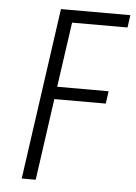

<svg xmlns="http://www.w3.org/2000/svg" viewBox="-51 -727 542 766"><g transform="rotate(5 220.0 -343.5)"><path d="M65 0H121L167 -327H373L380 -377H174L211 -637H433L440 -687H162Z"/></g></svg>

Font: Secuela ExtLt
Style: Italic
Weight: 200
Italic angle: -8°
Designer: Fernando Haro
Foundry: deFharo
Version: Version 1.704